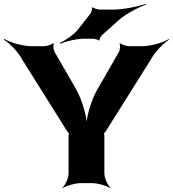

<svg xmlns="http://www.w3.org/2000/svg" viewBox="-94 -951 898 997"><path d="M300 -490 189 -682C184 -692 180 -717 186 -724L182 -727C176 -719 146 -711 132 -711H72C21 -711 -42 -731 -72 -749L-74 -745C-44 -727 2 -680 23 -639L255 -269C256 -267 265 -256 266 -257L265 -261C264 -260 262 -248 262 -246V-50C262 -26 245 11 230 24L232 26C248 14 295 0 325 0H385C415 0 462 14 478 26L480 24C465 11 448 -26 448 -50V-246C448 -248 446 -260 445 -261L444 -257C445 -256 454 -267 455 -269L688 -640C709 -680 755 -727 784 -745L782 -748C753 -730 691 -711 640 -711H580C565 -711 536 -719 530 -727L526 -724C532 -717 529 -692 524 -682L413 -489C378 -430 354 -342 354 -292H358C358 -342 334 -430 300 -490ZM374 -878 311 -798C289 -770 244 -740 216 -728L219 -724C247 -736 303 -750 345 -750H388C396 -750 416 -745 418 -741L423 -742C421 -747 429 -762 434 -767L520 -844C559 -879 625 -913 665 -928L663 -931C623 -917 547 -901 489 -901H426C416 -901 391 -908 386 -913L383 -912C387 -906 380 -885 374 -878Z"/></svg>

Font: Asimov
Style: EdgeWide
Weight: 500
Designer: Google
Version: Version 2.000980: 2014